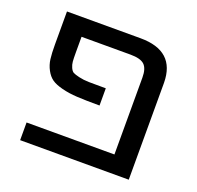

<svg xmlns="http://www.w3.org/2000/svg" viewBox="-99 -630 759 738"><g transform="rotate(20 281.0 -261.0)"><path d="M355.5 -524.4Q498 -524.4 499 -394.5V2H54.7V-70.3H414.1V-384.8Q414.1 -421.9 397.9 -437Q381.8 -452.1 340.8 -452.1H140.6V-389.6Q140.6 -363.3 141.6 -351.1Q142.6 -338.9 147.9 -327.1Q153.3 -315.4 160.2 -311.5Q167 -307.6 185.5 -303.2Q204.1 -298.8 226.6 -298.3Q249 -297.9 295.9 -297.9V-227.5Q238.3 -227.5 203.6 -229.5Q168.9 -231.4 140.6 -238.8Q112.3 -246.1 97.2 -256.8Q82 -267.6 71.3 -287.6Q60.5 -307.6 57.6 -330.6Q54.7 -353.5 54.7 -389.6V-524.4Z"/></g></svg>

Font: Gen Shin Gothic Regular
Style: Regular
Weight: 400
Designer: [Source Han Sans]
Ryoko NISHIZUKA  (kana & ideographs); Paul D. Hunt (Latin, Greek & Cyrillic); Wenlong ZHANG  (bopomofo
Version: Version 1.002.20150607